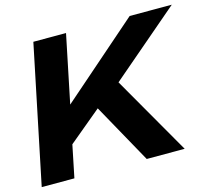

<svg xmlns="http://www.w3.org/2000/svg" viewBox="-111 -855 1092 982"><g transform="rotate(-15 435.0 -364.5)"><path d="M-7 0 144 -729H317L243 -370L654 -729H877L511 -416L750 0H549L374 -315L201 -171L166 0Z"/></g></svg>

Font: Mona Sans Expanded
Style: Bold Italic
Weight: 700
Width: 7
Italic angle: -11.7°
Designer: Deni Anggara
Foundry: GitHub
Version: Version 1.001;gftools[0.9.33]